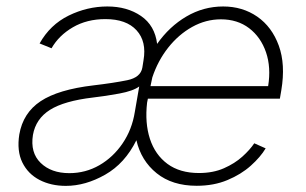

<svg xmlns="http://www.w3.org/2000/svg" viewBox="-20 -574 963 605"><path d="M599.8 11.4Q522.7 11.4 473.7 -28.1Q424.7 -67.5 409.8 -132.1Q373.6 -58.9 311.4 -23.6Q249.3 11.7 187.5 11.7Q140.6 11.7 104.4 -7.1Q68.2 -25.9 50.4 -62.1Q32.7 -98.4 40.8 -150.2Q52.6 -218.4 108 -255.1Q163.4 -291.9 274.5 -305Q338.1 -312.5 380.7 -321.2Q423.3 -329.9 428.6 -361.2L432.2 -383.9Q442.5 -443.2 410.3 -478.5Q378.2 -513.8 312.1 -513.8Q253.9 -513.8 209.7 -488.1Q165.5 -462.4 142.4 -421.9L104.8 -437.1Q137.8 -496.1 196.4 -524.9Q255 -553.6 318.2 -553.6Q380.7 -553.6 424.4 -523.6Q468 -493.6 475.1 -435.7Q513.5 -490.4 567.3 -522Q621.1 -553.6 683.2 -553.6Q744.3 -553.6 790.7 -521.5Q837 -489.3 858.5 -430.2Q880 -371.1 866.5 -290.1L861.9 -263.1H446L443.5 -250.7Q436.1 -186.8 452.4 -136.5Q468.8 -86.3 507.8 -57.5Q546.9 -28.8 606.9 -28.8Q651.6 -28.8 685.7 -43.9Q719.8 -58.9 743.8 -80.6Q767.8 -102.3 781.2 -122.5L817.1 -106.5Q800.8 -79.2 770.2 -51.8Q739.7 -24.5 696.7 -6.6Q653.8 11.4 599.8 11.4ZM459.9 -329.9 454.2 -302.6H824.9Q834.5 -361.5 818.2 -409.3Q801.8 -457 765.1 -485.1Q728.3 -513.1 676.1 -513.1Q628.6 -513.1 585.6 -489.2Q542.6 -465.2 509.9 -423.8Q477.3 -382.5 459.9 -329.9ZM198.5 -28.4Q249.6 -28.4 293.1 -53.4Q336.6 -78.5 366.3 -122.2Q396 -165.8 404.8 -221.2L418.7 -301.5Q399.5 -287.3 356.4 -279.3Q313.2 -271.3 273.1 -266.7Q182.2 -256 137.4 -227.8Q92.7 -199.6 83.8 -148.8Q74.9 -93 108.1 -60.7Q141.3 -28.4 198.5 -28.4Z"/></svg>

Font: Inter UI Extra Light
Style: Italic
Weight: 200
Italic angle: -9.39999°
Designer: Rasmus Andersson
Foundry: rsms
Version: 3.2;8d6f07862